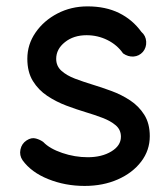

<svg xmlns="http://www.w3.org/2000/svg" viewBox="-20 -556 538 614"><path d="M437 -390.1Q424.8 -376.5 407.2 -375.2Q389.6 -374 373.5 -385.3Q354.5 -412.6 323.5 -428Q292.5 -443.4 256.8 -443.4Q215.3 -443.4 187.5 -421.1Q159.7 -398.9 159.7 -367.7Q159.7 -344.7 176.5 -329.6Q193.4 -314.5 220 -304.4Q246.6 -294.4 275.4 -285.6Q304.2 -276.9 336.2 -265.1Q368.2 -253.4 396 -235.1Q423.8 -216.8 441.4 -189Q459 -161.1 459 -120.6Q459 -75.2 431.4 -39.1Q403.8 -2.9 356.7 17.8Q309.6 38.6 250.5 38.6Q188.5 38.6 134.3 16.8Q80.1 -4.9 52.2 -43.5Q41.5 -59.1 45.4 -77.9Q49.3 -96.7 64.9 -106.9Q80.6 -117.2 95 -113Q109.4 -108.9 118.7 -101.6Q138.7 -80.6 179 -66.9Q219.2 -53.2 260.7 -53.2Q305.7 -53.2 336.2 -71.8Q366.7 -90.3 366.7 -118.7Q366.7 -141.1 350.1 -155.3Q333.5 -169.4 307.6 -179.2Q281.7 -189 253.9 -197.3Q224.6 -206.1 192.1 -218.3Q159.7 -230.5 131.3 -249.3Q103 -268.1 85.2 -296.9Q67.4 -325.7 67.4 -368.2Q67.4 -414.1 93.8 -452.1Q120.1 -490.2 163.8 -512.9Q207.5 -535.6 259.8 -535.6Q317.9 -535.6 360.8 -514.4Q403.8 -493.2 432.1 -454.1Q446.3 -441.9 447.5 -423.1Q448.7 -404.3 437 -390.1Z"/></svg>

Font: Mikhak-FD Medium
Style: Regular
Weight: 500
Designer: Amin Abedi
Version: Version 3.2